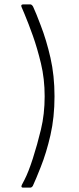

<svg xmlns="http://www.w3.org/2000/svg" viewBox="-20 -744 360 877"><path d="M131 -714Q145 -684 166 -628Q192 -561 210.5 -480Q229 -399 229 -304Q229 -208 210.5 -127Q192 -46 166 19Q144 75 130 105Q125 113 118 113H85Q74 113 80 100Q83 95 92 77Q110 42 130 -20Q150 -82 167 -152.5Q184 -223 184 -304Q184 -384 167 -454.5Q150 -525 130 -581Q110 -637 92 -680Q83 -702 78 -713Q74 -724 87 -724H118Q125 -724 131 -714Z"/></svg>

Font: Vivano Light
Style: Regular
Weight: 300
Designer: Joe Prince, Josias Burgherr
Version: Version 2.064;September 19, 2022;FontCreator 14.0.0.2877 64-